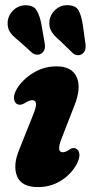

<svg xmlns="http://www.w3.org/2000/svg" viewBox="-20 -730 366 761"><path d="M229 -126.5Q240.5 -126.5 256.5 -138Q270.5 -147 281 -141Q292 -136.5 294.5 -120.5Q297 -104.5 284 -79.5Q262 -39 221.5 -13.8Q181 11.5 130.5 11.5Q65 11.5 47.5 -31.8Q30 -75 57 -139L110.5 -273Q124 -305.5 122.8 -319.2Q121.5 -333 107 -333Q96 -333 77.5 -321Q61.5 -311.5 50 -316.5Q38.5 -321 35.8 -337.2Q33 -353.5 46.5 -377.5Q69.5 -415.5 112 -441.2Q154.5 -467 203.5 -467Q265.5 -467 284.2 -423.8Q303 -380.5 274.5 -310.5L224.5 -182Q202 -126.5 229 -126.5ZM308.5 -629.5 319 -554Q320.5 -542.5 317.8 -532.8Q315 -523 306 -516.5Q296.5 -510 286.5 -511.2Q276.5 -512.5 269 -519L218 -568.5Q191.5 -590.5 182.5 -607.8Q173.5 -625 176 -648.5Q179.5 -672.5 198.8 -690.8Q218 -709 244 -709.5Q280 -710 291.8 -688Q303.5 -666 308.5 -629.5ZM144.5 -631.5 157.5 -556.5Q159.5 -545.5 157 -535.8Q154.5 -526 145.5 -519Q136.5 -512.5 126.2 -513.2Q116 -514 108 -520L55.5 -567.5Q28 -588.5 18.2 -605.2Q8.5 -622 10.5 -645.5Q13 -669.5 31.5 -688.2Q50 -707 76.5 -709Q112.5 -710.5 125.2 -689Q138 -667.5 144.5 -631.5Z"/></svg>

Font: Fraunces 72pt S100
Style: Bold Italic
Weight: 700
Italic angle: -16°
Version: Version 1.000; ttfautohint (v1.8.3)